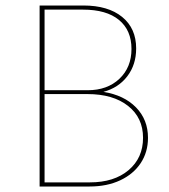

<svg xmlns="http://www.w3.org/2000/svg" viewBox="-20 -678 614 698"><path d="M518 -177Q518 -125 491.5 -85Q465 -45 417 -22.5Q369 0 306 0H124V-658H283Q373 -658 424 -616.5Q475 -575 475 -502Q475 -443 443 -401Q411 -359 356 -344Q431 -332 474.5 -287.5Q518 -243 518 -177ZM142 -643V-350H299Q370 -350 414 -391.5Q458 -433 458 -500Q458 -568 412.5 -605.5Q367 -643 282 -643ZM500 -177Q500 -250 445.5 -293Q391 -336 298 -336H142V-15H307Q395 -15 447.5 -59.5Q500 -104 500 -177Z"/></svg>

Font: Ysabeau Thin
Style: Regular
Weight: 200
Designer: Christian Thalmann (Catharsis Fonts)
Version: Version 0.003